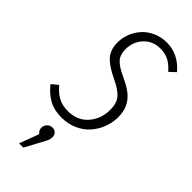

<svg xmlns="http://www.w3.org/2000/svg" viewBox="-312 -740 1063 1063"><g transform="rotate(45 219.5 -209.0)"><path d="M288.1 -695.8Q378.4 -695.8 443.8 -619.1L408.2 -585.9Q379.9 -618.2 351.3 -632.6Q322.8 -647 286.1 -647Q228 -647 189.9 -606.4Q151.9 -565.9 151.9 -506.8Q151.9 -464.8 173.6 -440.2Q195.3 -415.5 254.9 -388.2Q301.8 -366.7 330.1 -344.2Q358.4 -321.8 374.3 -289.3Q390.1 -256.8 390.1 -212.9Q390.1 -170.4 375 -130.6Q359.9 -90.8 332.3 -59.1Q304.7 -27.3 262 -8.1Q219.2 11.2 168 11.2Q111.8 11.2 70.3 -11.5Q28.8 -34.2 -4.9 -77.1L32.2 -107.9Q61.5 -73.7 92.8 -56.4Q124 -39.1 168.9 -39.1Q242.7 -39.1 286.4 -89.1Q330.1 -139.2 330.1 -210.9Q330.1 -260.3 307.1 -288.8Q284.2 -317.4 223.1 -346.2Q151.4 -380.4 122.8 -414.1Q94.2 -447.8 94.2 -503.9Q94.2 -539.6 107.9 -574Q121.6 -608.4 146.2 -635.5Q170.9 -662.6 208 -679.2Q245.1 -695.8 288.1 -695.8ZM173.8 85Q190.9 85 200.9 95.9Q210.9 106.9 210.9 122.1Q210.9 136.2 206.1 148.4Q201.2 160.6 187 186L137.2 277.8H104L147 163.1Q129.9 149.4 129.9 129.9Q129.9 111.3 142.6 98.1Q155.3 85 173.8 85Z"/></g></svg>

Font: Fira Sans Compressed Light
Style: Italic
Weight: 300
Width: 3
Italic angle: -8°
Designer: Carrois Corporate & Edenspiekermann AG
Foundry: Carrois Corporate GbR & Edenspiekermann AG
Version: Version 4.203;PS 004.203;hotconv 1.0.88;makeotf.lib2.5.64775